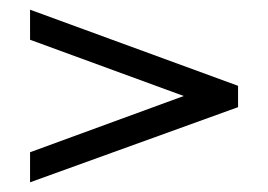

<svg xmlns="http://www.w3.org/2000/svg" viewBox="-20 -436 552 396"><path d="M359 -238 42 -354V-416L471 -259V-215L42 -60V-122Z"/></svg>

Font: Libertinus Serif SemiBold
Style: Regular
Weight: 600
Designer: Philipp H. Poll, Khaled Hosny
Foundry: Caleb Maclennan
Version: Version 7.051;RELEASE